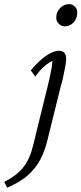

<svg xmlns="http://www.w3.org/2000/svg" viewBox="-114 -666 387 912"><path d="M101.6 -212.9Q113.3 -257.8 123.5 -303.7Q133.8 -349.6 134.8 -377Q113.3 -366.2 93.3 -348.1Q73.2 -330.1 53.7 -301.8L32.2 -332Q56.6 -361.3 80.6 -381.8Q104.5 -402.3 126 -413.6Q147.5 -424.8 166 -424.8Q183.6 -424.8 191.9 -414.6Q200.2 -404.3 200.2 -386.7Q200.2 -371.1 195.3 -345.7Q190.4 -320.3 185.1 -295.9Q179.7 -271.5 174.8 -256.8L111.3 0Q99.6 48.8 78.6 89.8Q57.6 130.9 20.5 164.6Q-16.6 198.2 -80.1 225.6L-93.8 198.2Q-33.2 167 -2 127Q29.3 86.9 44.9 18.6ZM194.3 -541Q177.7 -541 165.5 -552.7Q153.3 -564.5 153.3 -581.1Q153.3 -601.6 162.6 -616.2Q171.9 -630.9 186 -638.7Q200.2 -646.5 214.8 -646.5Q229.5 -646.5 241.2 -635.3Q252.9 -624 252.9 -607.4Q252.9 -585.9 244.1 -571.3Q235.4 -556.6 222.2 -548.8Q209 -541 194.3 -541Z"/></svg>

Font: Crimson Pro ExtraLight Light
Style: Italic
Weight: 300
Italic angle: -12°
Version: Version 1.002